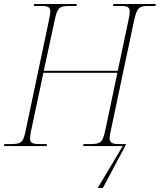

<svg xmlns="http://www.w3.org/2000/svg" viewBox="-36 -734 803 965"><path d="M455 211 581 0H382L384 -10H423Q458 -10 470.5 -21.5Q483 -33 492 -74L554 -368H182L121 -80Q115 -52 115 -37Q115 -21 126 -15.5Q137 -10 160 -10H200L198 0H-16L-14 -10H24Q59 -10 71.5 -21.5Q84 -33 92 -73L210 -632Q217 -664 217 -676Q217 -693 206.5 -698.5Q196 -704 173 -704H134L136 -714H350L348 -704H309Q286 -704 273 -699Q260 -694 252.5 -678.5Q245 -663 239 -633L184 -378H556L609 -629Q616 -661 616 -676Q616 -693 606 -698.5Q596 -704 572 -704H532L534 -714H747L745 -704H708Q685 -704 672 -698.5Q659 -693 651.5 -676.5Q644 -660 637 -627L522 -83Q515 -54 515 -40Q515 -21 526.5 -15.5Q538 -10 560 -10H596L597 -7L481 211Z"/></svg>

Font: Noto Serif Display SemiCondensed Thin
Style: Italic
Weight: 100
Width: 4
Italic angle: -12°
Designer: Monotype Design Team
Foundry: Monotype Imaging Inc.
Version: Version 2.009